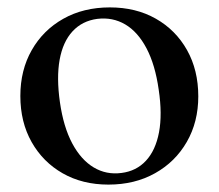

<svg xmlns="http://www.w3.org/2000/svg" viewBox="-20 -488 591 519"><path d="M277 -468Q347.5 -468 401.2 -437.5Q455 -407 485.5 -352.8Q516 -298.5 516 -227.5Q516 -158.5 485 -104.5Q454 -50.5 399.2 -19.8Q344.5 11 273 11Q203 11 149.5 -19.5Q96 -50 65.5 -104Q35 -158 35 -228.5Q35 -298.5 65.8 -352.5Q96.5 -406.5 151 -437.2Q205.5 -468 277 -468ZM308.5 -20.5Q348.5 -25.5 374.5 -53.5Q400.5 -81.5 409.8 -130.2Q419 -179 409 -245.5Q399.5 -313 376 -357.5Q352.5 -402 318.5 -422Q284.5 -442 243 -437Q202 -431.5 176 -403.2Q150 -375 141.2 -326.5Q132.5 -278 142 -211.5Q151.5 -145 175.2 -100.5Q199 -56 233.2 -35.5Q267.5 -15 308.5 -20.5Z"/></svg>

Font: Fraunces 60pt
Style: Regular
Weight: 400
Version: Version 1.000;[b76b70a41]